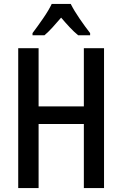

<svg xmlns="http://www.w3.org/2000/svg" viewBox="-20 -960 624 980"><path d="M511 0H408V-327H177V0H73V-714H177V-417H408V-714H511ZM341 -940Q358 -906 386.5 -864.5Q415 -823 440 -791V-780H379Q358 -797 336.5 -820Q315 -843 292 -870Q269 -843 247.5 -819.5Q226 -796 207 -780H146V-791Q171 -824 200 -866Q229 -908 244 -940Z"/></svg>

Font: Avrile Sans Condensed Medium
Style: Regular
Weight: 500
Width: 3
Designer: Monotype Design Team
Foundry: Monotype Imaging Inc.
Version: Version 2.001;September 10, 2019;FontCreator 11.5.0.2425 64-